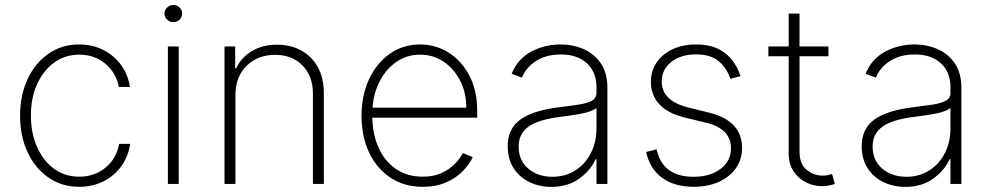

<svg xmlns="http://www.w3.org/2000/svg" viewBox="-20 -730 3927 762"><path d="M294.4 11.4Q224.8 11.4 171.9 -25.6Q119 -62.5 89.3 -126.2Q59.7 -190 59.7 -271Q59.7 -351.9 89.5 -415.8Q119.3 -479.8 172.2 -516.7Q225.1 -553.6 294 -553.6Q345.9 -553.6 388.7 -532.3Q431.5 -511 459.7 -473.2Q487.9 -435.4 495.7 -384.9H451.7Q441.4 -440 398.6 -476.6Q355.8 -513.1 294.4 -513.1Q239 -513.1 195.7 -482.1Q152.3 -451 127.5 -396.5Q102.6 -342 102.6 -271.7Q102.6 -202.4 126.8 -147.4Q150.9 -92.3 194.2 -60.5Q237.6 -28.8 294.4 -28.8Q354.4 -28.8 398.3 -64.3Q442.1 -99.8 452.8 -159.1H496.8Q489 -108.7 461.3 -70.3Q433.6 -32 390.6 -10.3Q347.7 11.4 294.4 11.4Z M646.3 0V-545.5H689.3V0ZM668 -642Q653.8 -642 643.3 -652Q632.8 -661.9 632.8 -676.1Q632.8 -690.3 643.3 -700.3Q653.8 -710.2 668 -710.2Q682.5 -710.2 692.6 -700.3Q702.8 -690.3 702.8 -676.1Q702.8 -661.9 692.6 -652Q682.5 -642 668 -642Z M914.4 -353.7V0H871.1V-545.5H913.4V-459.2H917.6Q936.8 -501.4 979 -527Q1021.3 -552.6 1079.5 -552.6Q1161.9 -552.6 1213.6 -500.9Q1265.3 -449.2 1265.3 -359.7V0H1221.9V-358Q1221.9 -427.9 1180.6 -470.2Q1139.2 -512.4 1071.4 -512.4Q1003.2 -512.4 958.8 -468.8Q914.4 -425.1 914.4 -353.7Z M1657.7 11.4Q1583.8 11.4 1529.1 -25.2Q1474.4 -61.8 1444.6 -125.4Q1414.8 -188.9 1414.8 -270.2Q1414.8 -351.9 1444.8 -415.8Q1474.8 -479.8 1527.3 -516.7Q1579.9 -553.6 1647.4 -553.6Q1708.5 -553.6 1759.9 -521.5Q1811.4 -489.3 1842.7 -430.2Q1873.9 -371.1 1873.9 -290.1V-263.1H1457.7Q1458.8 -196 1482.8 -143.1Q1506.7 -90.2 1551.3 -59.5Q1595.9 -28.8 1657.7 -28.8Q1702.1 -28.8 1733.8 -43.9Q1765.6 -58.9 1786.2 -80.6Q1806.8 -102.3 1816.8 -122.5L1856.2 -106.5Q1843.8 -79.2 1817.6 -51.8Q1791.5 -24.5 1751.6 -6.6Q1711.6 11.4 1657.7 11.4ZM1458.5 -302.6H1830.6Q1830.6 -361.9 1806.5 -409.4Q1782.3 -457 1740.8 -485.1Q1699.2 -513.1 1647.4 -513.1Q1595.5 -513.1 1554.5 -485.3Q1513.5 -457.4 1488.1 -409.6Q1462.7 -361.9 1458.5 -302.6Z M2168 11.7Q2121.1 11.7 2081.7 -7.1Q2042.3 -25.9 2018.6 -62.1Q1995 -98.4 1995 -150.2Q1995 -218.4 2044.6 -255.1Q2094.1 -291.9 2203.1 -305Q2244.7 -310 2277.3 -315Q2310 -320 2328.7 -330.1Q2347.3 -340.2 2347.3 -361.2V-383.9Q2347.3 -443.2 2309.7 -478.5Q2272 -513.8 2206 -513.8Q2147.7 -513.8 2107.6 -488.1Q2067.5 -462.4 2051.5 -421.9L2010.7 -437.1Q2034.1 -496.1 2087.9 -524.9Q2141.7 -553.6 2204.9 -553.6Q2253.6 -553.6 2295.8 -535.3Q2338.1 -517 2364.3 -478.9Q2390.6 -440.7 2390.6 -381V0H2347.3V-98.4H2344.1Q2322.8 -52.6 2277.9 -20.4Q2233 11.7 2168 11.7ZM2172.2 -28.4Q2223.4 -28.4 2263 -53.4Q2302.6 -78.5 2324.9 -122.2Q2347.3 -165.8 2347.3 -221.2V-301.5Q2330.3 -287.3 2288.9 -279.3Q2247.5 -271.3 2207.4 -266.7Q2117.9 -256 2078.1 -227.8Q2038.4 -199.6 2038.4 -148.8Q2038.4 -93 2076.7 -60.7Q2115.1 -28.4 2172.2 -28.4Z M2918.7 -427.9 2878.6 -417.3Q2863.6 -462 2831.1 -488.1Q2798.7 -514.2 2742.5 -514.2Q2682.5 -514.2 2644.4 -484.4Q2606.2 -454.5 2606.2 -406.6Q2606.2 -329.5 2711.3 -303.6L2795.1 -282.7Q2925.1 -250.4 2925.1 -142.4Q2925.1 -97.3 2900.6 -62.5Q2876.1 -27.7 2832.7 -8.2Q2789.4 11.4 2732.6 11.4Q2656.6 11.4 2607.6 -24.5Q2558.6 -60.4 2544.4 -126.8L2585.9 -137.4Q2609.7 -28.4 2732.2 -28.4Q2799 -28.4 2840 -60Q2881 -91.6 2881 -141Q2881 -218.8 2783.7 -242.5L2696.7 -263.8Q2630 -280.2 2596.6 -316.4Q2563.2 -352.6 2563.2 -405.2Q2563.2 -449.2 2586.3 -482.6Q2609.4 -516 2649.9 -534.8Q2690.3 -553.6 2742.5 -553.6Q2811.8 -553.6 2855.5 -521Q2899.1 -488.3 2918.7 -427.9Z M3267.8 -545.5V-506.7H3153.1V-128.9Q3153.1 -79.5 3181.1 -56.3Q3209.2 -33 3245.4 -33Q3257.1 -33 3265.8 -35Q3274.5 -36.9 3282.3 -39.4L3293 0Q3283 3.6 3271.1 6.2Q3259.2 8.9 3242.5 8.9Q3208.5 8.9 3178.3 -6.4Q3148.1 -21.7 3129.1 -50.6Q3110.1 -79.5 3110.1 -121.1V-506.7H3029.5V-545.5H3110.1V-676.1H3153.1V-545.5Z M3572.8 11.7Q3525.9 11.7 3486.5 -7.1Q3447.1 -25.9 3423.5 -62.1Q3399.9 -98.4 3399.9 -150.2Q3399.9 -218.4 3449.4 -255.1Q3498.9 -291.9 3608 -305Q3649.5 -310 3682.2 -315Q3714.8 -320 3733.5 -330.1Q3752.1 -340.2 3752.1 -361.2V-383.9Q3752.1 -443.2 3714.5 -478.5Q3676.8 -513.8 3610.8 -513.8Q3552.6 -513.8 3512.4 -488.1Q3472.3 -462.4 3456.3 -421.9L3415.5 -437.1Q3438.9 -496.1 3492.7 -524.9Q3546.5 -553.6 3609.7 -553.6Q3658.4 -553.6 3700.6 -535.3Q3742.9 -517 3769.2 -478.9Q3795.5 -440.7 3795.5 -381V0H3752.1V-98.4H3748.9Q3727.6 -52.6 3682.7 -20.4Q3637.8 11.7 3572.8 11.7ZM3577.1 -28.4Q3628.2 -28.4 3667.8 -53.4Q3707.4 -78.5 3729.8 -122.2Q3752.1 -165.8 3752.1 -221.2V-301.5Q3735.1 -287.3 3693.7 -279.3Q3652.3 -271.3 3612.2 -266.7Q3522.7 -256 3483 -227.8Q3443.2 -199.6 3443.2 -148.8Q3443.2 -93 3481.5 -60.7Q3519.9 -28.4 3577.1 -28.4Z"/></svg>

Font: Inter Extra Light BETA
Style: Regular
Weight: 200
Designer: Rasmus Andersson
Foundry: rsms
Version: Version 3.011;git-f93a4a705